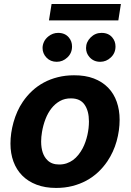

<svg xmlns="http://www.w3.org/2000/svg" viewBox="-20 -929 654 960"><path d="M571.7 -827.1H224.8L237.9 -909.1H584.5ZM481.2 -620Q447.8 -620 427.2 -643.8Q410.2 -663 410.2 -688.9Q410.2 -718.8 433.2 -741.8Q456 -764.6 487.9 -764.6Q522.7 -764.6 541.9 -741.1Q557.5 -722.3 557.5 -696.7Q557.5 -663.4 534.1 -641.7Q511.4 -620 481.2 -620ZM263.8 -620Q232.2 -620 212.4 -641Q192.8 -661.6 192.8 -689.3Q192.8 -704.5 199.8 -719.6Q206.7 -734.7 221.6 -746.8Q243.6 -764.6 270.6 -764.6Q305.4 -764.6 324.6 -741.1Q340.2 -722.3 340.2 -696.7Q340.2 -663.4 316.8 -641.7Q294 -620 263.8 -620ZM260.7 10.7Q205.3 10.7 162.6 -5.7Q120 -22 91.1 -51.3Q62.1 -80.6 47.2 -121.3Q32.3 -161.9 32.3 -210.9Q32.3 -263.1 47.6 -317.8Q55.4 -345.5 66.8 -371.1Q78.1 -396.7 94.1 -420.1Q114.3 -449.9 140.6 -474.4Q166.9 -498.9 199.2 -516.3Q231.5 -533.7 269.4 -543.1Q307.2 -552.6 350.1 -552.6Q406.6 -552.9 449.2 -536.6Q491.8 -520.2 520.6 -490.6Q549.4 -460.9 563.7 -419.9Q578.1 -378.9 578.1 -330.3Q578.1 -276.6 563 -222.7Q547.9 -168.7 516.7 -122.2Q496.4 -92.3 470.2 -67.8Q443.9 -43.3 411.8 -25.9Q379.6 -8.5 341.8 1.1Q304 10.7 260.7 10.7ZM275.9 -106.5Q296.2 -106.5 313.4 -112.4Q330.6 -118.3 345.2 -128.9Q359.7 -139.6 371.8 -154.7Q383.9 -169.7 393.5 -187.9Q401.3 -202.8 407.1 -219.5Q413 -236.2 416.9 -253.4Q420.8 -270.6 422.8 -288Q424.7 -305.4 424.7 -321.7Q424.7 -374.3 402.7 -405.9Q381 -437.1 334.9 -437.1Q304.3 -437.5 280 -424Q255.7 -410.5 237.6 -387.6Q219.5 -364.7 207.6 -334Q195.7 -303.3 190 -269.2Q185.7 -244 185.7 -221.6Q185.7 -158.4 217.3 -127.8Q238.6 -106.5 275.9 -106.5Z"/></svg>

Font: Linik Sans
Style: Bold Italic
Weight: 700
Italic angle: 9°
Designer: Fonts by Rasmus Andersson / Changes by Cristiano Sobral with parts from Marc Monis
Foundry: rsms
Version: Version 3.020; ttfautohint (v1.6)